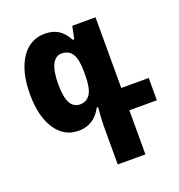

<svg xmlns="http://www.w3.org/2000/svg" viewBox="-135 -627 911 978"><g transform="rotate(-20 320.5 -137.5)"><path d="M337 239V30Q337 -1 343 -70H336Q293 10 211 10Q131 10 85 -60Q39 -130 39 -249Q39 -371 86 -442.5Q133 -514 215 -514Q257 -514 286.5 -496Q316 -478 339 -436H347L361 -504H487V-121H636V0H487V239ZM262 -114Q299 -114 318 -144.5Q337 -175 337 -242V-264Q337 -331 318.5 -360.5Q300 -390 260 -390Q228 -390 210 -355Q192 -320 192 -248Q192 -177 210 -145.5Q228 -114 262 -114Z"/></g></svg>

Font: Noto Sans Armenian Condensed ExtraBold
Style: Regular
Weight: 800
Width: 3
Designer: Monotype Design Team
Foundry: Monotype Imaging Inc.
Version: Version 2.008; ttfautohint (v1.8.4.7-5d5b)